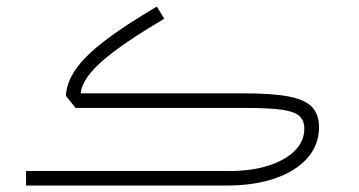

<svg xmlns="http://www.w3.org/2000/svg" viewBox="-20 -573 1110 593"><path d="M464.4 -552.7 487.3 -515.1Q355 -437 294.2 -383.1Q233.4 -329.1 229 -284.7H734.9Q821.8 -284.7 872.1 -274.9Q922.4 -265.1 943.8 -242.4Q965.3 -219.7 965.3 -180.2Q965.3 -126 929.9 -85.4Q894.5 -44.9 830.6 -22.5Q766.6 0 680.2 0H60.5V-44.9H689Q758.3 -44.9 810.1 -61.8Q861.8 -78.6 890.9 -107.9Q919.9 -137.2 919.9 -175.3Q919.9 -201.7 903.6 -215.6Q887.2 -229.5 846.9 -234.6Q806.6 -239.7 733.9 -239.7H213.4L183.6 -276.9Q185.5 -318.4 213.9 -359.1Q242.2 -399.9 303.2 -446.8Q364.3 -493.7 464.4 -552.7Z"/></svg>

Font: Estedad-FD ExtraLight
Style: Regular
Weight: 200
Designer: Amin Abedi
Version: Version 7.3